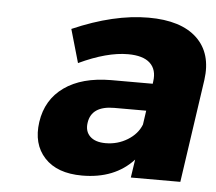

<svg xmlns="http://www.w3.org/2000/svg" viewBox="-45 -596 735 653"><g transform="rotate(5 323.0 -269.5)"><path d="M97.2 -161.1Q108.4 -238.3 168.5 -281Q228.5 -323.7 328.1 -324.2H470.2L471.2 -332Q477.1 -372.6 453.4 -394.8Q429.7 -417 377.9 -417Q306.2 -417 210.9 -372.1L178.2 -485.8Q318.4 -546.9 437 -546.9Q547.9 -546.9 602.3 -495.4Q656.7 -443.8 644 -352.1L592.8 0H423.8L433.1 -62Q369.1 7.8 257.8 7.8Q172.4 7.8 129.4 -38.8Q86.4 -85.4 97.2 -161.1ZM261.2 -172.9Q256.8 -143.6 274.7 -126.2Q292.5 -108.9 328.1 -108.9Q368.7 -108.9 402.6 -129.6Q436.5 -150.4 449.2 -183.1L456.1 -231H347.2Q269.5 -231 261.2 -172.9Z"/></g></svg>

Font: Trueno
Style: Bold Italic
Weight: 700
Designer: Julieta Ulanovsky
Foundry: Julieta Ulanovsky
Version: Version 3.001b | FøM Fix